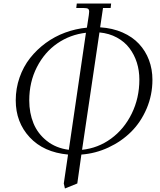

<svg xmlns="http://www.w3.org/2000/svg" viewBox="-20 -865 902 1083"><path d="M68.8 -298.8Q68.8 -366.2 90.3 -427.7Q111.8 -489.3 149.7 -537.4Q187.5 -585.4 237.8 -622.3Q288.1 -659.2 347.7 -681.2Q407.2 -703.1 470.2 -709L481 -779.8Q482.9 -793.5 482.9 -798.8Q482.9 -811.5 476.3 -815.7Q469.7 -819.8 451.2 -819.8H410.2L413.1 -845.2H606.9L604 -819.8H561L544.9 -710.9Q614.7 -706.5 670.9 -681.9Q727.1 -657.2 763.9 -617.7Q800.8 -578.1 820.3 -526.4Q839.8 -474.6 839.8 -415Q839.8 -329.1 807.1 -252.4Q774.4 -175.8 719.5 -121.3Q664.6 -66.9 591.6 -33Q518.6 1 439 6.8L416 169.9L346.2 198.2L339.8 169.9L363.8 6.8Q226.1 -5.9 147.5 -90.6Q68.8 -175.3 68.8 -298.8ZM145 -298.8Q145 -228 168.9 -169.4Q192.9 -110.8 244.4 -70.1Q295.9 -29.3 368.2 -20L464.8 -680.2Q375.5 -669.9 303.2 -620.1Q231 -570.3 188 -486.1Q145 -401.9 145 -298.8ZM442.9 -20Q532.7 -29.3 606.4 -83Q680.2 -136.7 723.1 -224.4Q766.1 -312 766.1 -416Q766.1 -466.8 752 -511.7Q737.8 -556.6 710.4 -593Q683.1 -629.4 639.6 -653.1Q596.2 -676.8 541 -682.1Z"/></svg>

Font: Dihjauti S
Style: Italic
Weight: 400
Italic angle: -9°
Designer: T. Christopher White
Version: Version 3.0.0